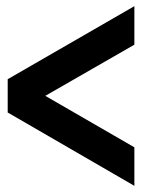

<svg xmlns="http://www.w3.org/2000/svg" viewBox="-20 -607 513 623"><path d="M127 -296 416 -129V-4L5 -242V-350L416 -587V-462Z"/></svg>

Font: Orbitron
Style: Regular
Weight: 500
Designer: Matt McInerney
Foundry: Matt McInerney
Version: 1.000